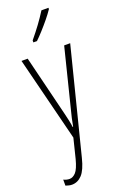

<svg xmlns="http://www.w3.org/2000/svg" viewBox="-188 -815 703 1108"><g transform="rotate(-20 163.5 -261.0)"><path d="M19 -529H57L148 -159Q155 -130 158.5 -114Q162 -98 163.5 -88.5Q165 -79 166 -70H169Q174 -99 179 -119.5Q184 -140 189 -160L281 -529H318L155 116Q138 185 111.5 213.5Q85 242 49 242Q39 242 30 239.5Q21 237 11 234V197Q29 206 47 206Q68 206 86 186.5Q104 167 119 110L149 -11ZM270 -756Q254 -732 231.5 -704.5Q209 -677 185 -650.5Q161 -624 142 -606H120V-618Q153 -658 178 -692Q203 -726 227 -764H270Z"/></g></svg>

Font: Noto Sans Tamil ExtraCondensed ExtraLight
Style: Regular
Weight: 200
Width: 2
Designer: Jelle Bosma - Monotype Design Team
Foundry: Monotype Imaging Inc.
Version: Version 2.004; ttfautohint (v1.8.4.7-5d5b)